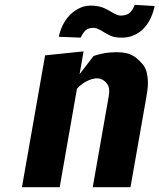

<svg xmlns="http://www.w3.org/2000/svg" viewBox="-20 -776 661 796"><path d="M326.5 -563 310 -468.5 368 -544Q385 -549.5 402.5 -553.5Q420 -557.5 437.5 -558.5Q464.5 -560.5 483.8 -558.8Q503 -557 518 -551.2Q533 -545.5 545 -535.8Q557 -526 569.5 -512Q583 -496.5 588 -476.8Q593 -457 593.2 -436.8Q593.5 -416.5 590.5 -397.2Q587.5 -378 585 -363.5L521 0H364.5L431 -378.5Q436.5 -410.5 424.8 -427.5Q413 -444.5 393.5 -450Q385.5 -452 374.2 -450.8Q363 -449.5 350 -444.2Q337 -439 323.8 -430Q310.5 -421 299 -408L227.5 0H71L167 -546.5ZM224 -623.5Q227.5 -644.5 238.8 -668.8Q250 -693 268.5 -712.5Q287 -732 312.8 -743.8Q338.5 -755.5 372 -752Q396.5 -749.5 412.2 -742.2Q428 -735 440.2 -727.5Q452.5 -720 463.8 -715Q475 -710 490 -712Q511 -714.5 521.5 -726.5Q532 -738.5 538.5 -756L621 -751Q615.5 -724 604 -699.5Q592.5 -675 574.5 -656.8Q556.5 -638.5 531.8 -628.5Q507 -618.5 475.5 -620Q453 -621 437.5 -628.2Q422 -635.5 409.8 -643.2Q397.5 -651 385.5 -656.5Q373.5 -662 358 -660Q340.5 -657.5 330.8 -646.2Q321 -635 314.5 -620Z"/></svg>

Font: B612
Style: Bold Italic
Weight: 700
Italic angle: -10°
Designer: Nicolas Chauveau, Thomas Paillot, Jonathan Favre-Lamarine, Jean-Luc Vinot
Foundry: AIRBUS
Version: Version 1.008